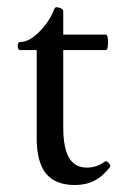

<svg xmlns="http://www.w3.org/2000/svg" viewBox="-20 -513 345 544"><path d="M191.9 11.2Q136.7 11.2 110.4 -21.2Q84 -53.7 84 -121.1V-371.1H37.1Q30.3 -371.1 30.3 -382.6Q30.3 -394 37.1 -394Q63 -394 92 -423.6Q121.1 -453.1 133.8 -487.8Q136.7 -495.1 147.9 -491.2Q159.2 -487.8 159.2 -481.9V-415H279.8Q286.1 -415 286.1 -393.1Q286.1 -371.1 279.8 -371.1H159.2V-152.8Q159.2 -94.2 175.5 -66.2Q191.9 -38.1 226.1 -38.1Q254.4 -38.1 276.9 -55.2Q281.7 -58.6 288.1 -51Q294.4 -43.5 292 -40Q270.5 -12.7 246.8 -0.7Q223.1 11.2 191.9 11.2Z"/></svg>

Font: Junicode SmCond
Style: Regular
Weight: 400
Width: 4
Designer: Peter S. Baker
Version: Version 2.206